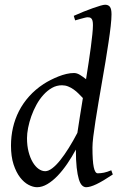

<svg xmlns="http://www.w3.org/2000/svg" viewBox="-20 -762 513 802"><path d="M303.2 -207Q307.6 -236.3 313.5 -273.7Q319.3 -311 326.2 -352.5Q317.9 -361.3 308.3 -370.8Q298.8 -380.4 287.8 -388.2Q276.9 -396 264.6 -400.9Q252.4 -405.8 238.8 -405.8Q216.3 -405.8 197 -394.8Q177.7 -383.8 161.4 -365.7Q145 -347.7 132.3 -324.5Q119.6 -301.3 110.8 -276.6Q102.1 -252 97.4 -228Q92.8 -204.1 92.8 -185.1Q92.8 -153.3 99.4 -127.9Q106 -102.5 116.7 -84.5Q127.4 -66.4 141.1 -56.6Q154.8 -46.9 168.9 -46.9Q182.1 -46.9 198.2 -59.1Q214.4 -71.3 231.7 -93Q249 -114.7 267.3 -144Q285.6 -173.3 303.2 -207ZM451.2 -33.2Q409.7 -5.4 383.1 7.3Q356.4 20 339.8 20Q330.6 20 322.8 12.5Q314.9 4.9 309.3 -13.4Q303.7 -31.7 300.3 -62Q296.9 -92.3 296.9 -137.2Q280.3 -106.4 261 -78.1Q241.7 -49.8 220.7 -27.8Q199.7 -5.9 177.7 7.1Q155.8 20 134.8 20Q118.2 20 99.1 10Q80.1 0 63.7 -21.2Q47.4 -42.5 36.6 -75.4Q25.9 -108.4 25.9 -153.8Q25.9 -192.4 34.2 -228.8Q42.5 -265.1 59.3 -298.1Q76.2 -331.1 101.8 -359.6Q127.4 -388.2 162.1 -411.1Q175.8 -419.9 191.7 -428Q207.5 -436 224.1 -442.6Q240.7 -449.2 257.3 -453.1Q273.9 -457 289.1 -457Q301.3 -457 314 -449.2Q326.7 -441.4 339.4 -431.2Q345.2 -466.8 350.3 -501Q355.5 -535.2 359.4 -564.7Q363.3 -594.2 365.7 -618.2Q368.2 -642.1 368.2 -657.2Q368.2 -668.5 366.5 -675Q364.7 -681.6 361.6 -684.8Q358.4 -688 354.5 -689Q350.6 -689.9 346.2 -689.9Q341.8 -689.9 333.3 -687.7Q324.7 -685.5 315.9 -683.1Q305.7 -680.2 293.9 -676.8L288.1 -695.8Q308.6 -705.1 329.3 -713.4Q350.1 -721.7 367.9 -728Q385.7 -734.4 399.4 -738.3Q413.1 -742.2 418.9 -742.2Q432.6 -742.2 439.2 -733.4Q445.8 -724.6 445.8 -702.1Q445.8 -683.1 442.4 -652.8Q439 -622.6 433.3 -585Q427.7 -547.4 420.7 -504.9Q413.6 -462.4 406 -419.2Q398.4 -376 391.4 -334Q384.3 -292 378.7 -255.9Q373 -219.7 369.6 -191.2Q366.2 -162.6 366.2 -146Q366.2 -89.4 371.6 -63.7Q377 -38.1 388.2 -38.1Q400.9 -38.1 414.3 -40.8Q427.7 -43.5 444.8 -50.8Z"/></svg>

Font: Gentium Plus Afr
Style: Italic
Weight: 400
Italic angle: -8°
Designer: J. Victor Gaultney, Annie Olsen, Iska Routamaa, Becca Hirsbrunner
Foundry: SIL International
Version: Version 5.000